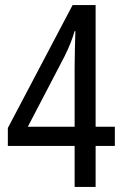

<svg xmlns="http://www.w3.org/2000/svg" viewBox="-20 -739 493 759"><path d="M275 -162V0H358V-162H434V-238H358V-719H267L11 -233V-162ZM275 -238H90L235 -516C254 -554 266 -585 275 -616H278C277 -583 275 -517 275 -473Z"/></svg>

Font: Noto Sans Devanagari UI Condensed
Style: Regular
Weight: 400
Width: 3
Designer: Jelle Bosma - Monotype Design Team
Foundry: Monotype Imaging Inc.
Version: Version 2.004